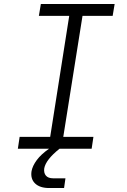

<svg xmlns="http://www.w3.org/2000/svg" viewBox="-20 -750 640 968"><path d="M70 0 79 -60H233L329 -670H176L186 -730H558L548 -670H396L299 -60H451L442 0H280Q211 55 203 99Q200 122 211.5 135.5Q223 149 248 149H310L303 198H228Q181 198 157 175Q133 152 139 113Q144 86 165.5 57Q187 28 227 0Z"/></svg>

Font: NKDuy Mono ExtraLight
Style: Italic
Weight: 200
Italic angle: -9°
Monospace: yes
Designer: NKDuy
Foundry: NKDuy
Version: Version 2.251; ttfautohint (v1.8.4.7-5d5b)